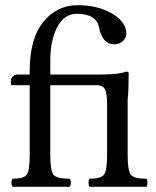

<svg xmlns="http://www.w3.org/2000/svg" viewBox="-20 -717 600 737"><path d="M470 -122Q470 -61 482.5 -46Q495 -31 542 -31Q546 -27 546 -15.5Q546 -4 542 0H324Q320 -4 320 -15.5Q320 -27 324 -31Q367 -31 379 -46.5Q391 -62 391 -122V-319Q391 -358 383 -374Q375 -390 352 -390H173V-122Q173 -61 185.5 -46Q198 -31 247 -31Q252 -26 252 -15.5Q252 -5 247 0H29Q24 -5 24 -15.5Q24 -26 29 -31Q71 -31 82.5 -46Q94 -61 94 -122V-390H27Q22 -390 22 -396V-409Q22 -415 27.5 -422Q33 -429 45 -431H94V-444Q94 -571 148 -635Q200 -697 277 -697Q278 -697 280 -697Q356 -697 412 -664Q465 -632 465 -588Q465 -572 452 -559.5Q439 -547 418 -547Q373 -547 360 -612Q350 -664 275 -664Q226 -664 199.5 -612.5Q173 -561 173 -486V-431H370Q436 -431 464 -442Q474 -442 474 -436Q474 -372 470 -333Z"/></svg>

Font: Ponomar Unicode TT
Style: Regular
Weight: 400
Designer: Vladislav V. Dorosh, Yuri A.W. Shardt, Nikita Simmons, Aleksandr Andreev
Foundry: Ponomar Project
Version: 1.1